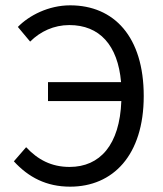

<svg xmlns="http://www.w3.org/2000/svg" viewBox="-20 -688 611 720"><path d="M243 12C403 12 519 -105 519 -328C519 -550 408 -668 243 -668C162 -668 89 -630 47 -587L93 -532C131 -570 182 -594 240 -594C353 -594 422 -519 434 -380H160V-309H435C429 -145 355 -62 241 -62C173 -62 122 -89 78 -136L32 -83C87 -23 154 12 243 12Z"/></svg>

Font: DAIFUKU Sans
Style: Regular
Weight: 400
Designer: Original font ‘Source Han Sans JP’ : Paul D. Hunt
Foundry: Daifuku
Version: Version 1.000